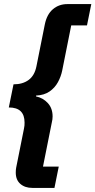

<svg xmlns="http://www.w3.org/2000/svg" viewBox="-20 -780 466 938"><path d="M246 138H138Q102 138 79.5 118.5Q57 99 57 63Q57 57 57.5 50Q58 43 59 39L97 -151Q99 -159 99.5 -166.5Q100 -174 100 -181Q100 -218 81 -236.5Q62 -255 23 -255L46 -368Q91 -368 120 -389.5Q149 -411 158 -456L199 -661Q209 -710 238.5 -735Q268 -760 309 -760H426L405 -656H328L284 -436Q278 -406 263 -378.5Q248 -351 222 -333Q196 -315 156 -313V-309Q190 -302 213.5 -276.5Q237 -251 237 -211Q237 -204 236 -196.5Q235 -189 233 -181L190 34H267Z"/></svg>

Font: IBM Plex Sans
Style: Bold Italic
Weight: 700
Italic angle: -11.31°
Designer: Mike Abbink, Paul van der Laan, Pieter van Rosmalen
Foundry: Bold Monday
Version: Version 3.201